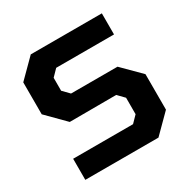

<svg xmlns="http://www.w3.org/2000/svg" viewBox="-165 -889 1026 1041"><g transform="rotate(-30 348.0 -368.5)"><path d="M77 0V-132H452L491 -172V-275L452 -315L161 -314L50 -426V-626L161 -737H606V-605H244L205 -565V-484L244 -444H535L646 -333V-111L535 0Z"/></g></svg>

Font: Tomorrow SemiBold
Style: Regular
Weight: 600
Designer: Tony de Marco, Monica Rizzolli
Foundry: Just in Type
Version: Version 2.002